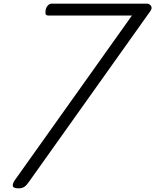

<svg xmlns="http://www.w3.org/2000/svg" viewBox="-20 -1018 851 1052"><path d="M82 14Q54 14 50.5 2Q47 -10 62 -32L703 -933H244Q236 -933 232 -937.5Q228 -942 229 -953Q230 -974 240.5 -986Q251 -998 262 -998H787Q798 -998 807 -986Q816 -974 803 -956L138 -21Q126 -3 113.5 5.5Q101 14 82 14Z"/></svg>

Font: Playwrite US Trad Light
Style: Regular
Weight: 300
Designer: Veronika Burian, José Scaglione
Foundry: TypeTogether
Version: Version 1.003